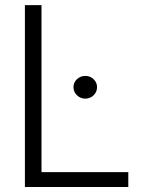

<svg xmlns="http://www.w3.org/2000/svg" viewBox="-20 -748 566 768"><path d="M79.6 0V-727.5H146V-59.6H493.2V0ZM321.3 -353.5Q301.8 -353.5 287.8 -366.9Q273.9 -380.4 273.9 -399.4Q273.9 -418 287.8 -431.2Q301.8 -444.3 321.3 -444.3Q340.8 -444.3 354.5 -431.2Q368.2 -418 368.2 -399.4Q368.2 -380.4 354.5 -366.9Q340.8 -353.5 321.3 -353.5Z"/></svg>

Font: Inter Tight Light
Style: Regular
Weight: 300
Designer: Rasmus Andersson
Foundry: rsms
Version: Version 3.004